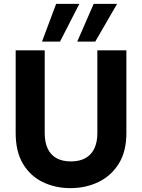

<svg xmlns="http://www.w3.org/2000/svg" viewBox="-20 -960 733 992"><path d="M344 12Q265 12 200.5 -19.5Q136 -51 98.5 -114Q61 -177 61 -273V-700H211V-272Q211 -225 226.5 -192Q242 -159 272.5 -142.5Q303 -126 346 -126Q390 -126 420.5 -142.5Q451 -159 467 -192Q483 -225 483 -272V-700H633V-273Q633 -177 593.5 -114Q554 -51 488.5 -19.5Q423 12 344 12ZM379 -745 464 -940H585L472 -745ZM197 -745 270 -940H390L290 -745Z"/></svg>

Font: DM Sans 11pt Black
Style: Regular
Weight: 900
Version: Version 4.004;gftools[0.9.30]